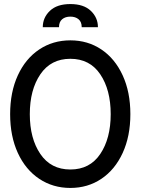

<svg xmlns="http://www.w3.org/2000/svg" viewBox="-20 -913 693 947"><path d="M30 -350Q30 -459 68 -541.5Q106 -624 173.5 -669Q241 -714 327 -714Q413 -714 480 -669Q547 -624 585 -541.5Q623 -459 623 -350Q623 -241 585 -158.5Q547 -76 480 -31Q413 14 327 14Q241 14 173.5 -31Q106 -76 68 -158.5Q30 -241 30 -350ZM526 -350Q526 -470 474.5 -546.5Q423 -623 327 -623Q231 -623 179 -546.5Q127 -470 127 -350Q127 -230 179 -153.5Q231 -77 327 -77Q423 -77 474.5 -153.5Q526 -230 526 -350ZM463 -779H383Q383 -805 367.5 -818Q352 -831 327 -831Q302 -831 286.5 -818Q271 -805 271 -779H191Q191 -826 226 -859.5Q261 -893 327 -893Q393 -893 428 -859.5Q463 -826 463 -779Z"/></svg>

Font: Cabin Condensed
Style: Regular
Weight: 400
Width: 3
Designer: Pablo Impallari
Foundry: Pablo Impallari. http://www.impallari.com Igino Marini. http://www.ikern.com
Version: Version 2.200